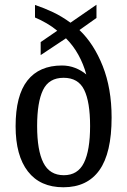

<svg xmlns="http://www.w3.org/2000/svg" viewBox="-20 -782 538 812"><path d="M248 10Q150 10 98 -57Q46 -124 46 -248Q46 -378 96 -441.5Q146 -505 242 -505Q272 -505 298.5 -494.5Q325 -484 345 -467Q333 -511 311.5 -550Q290 -589 259 -620L152 -549V-604L222 -652Q202 -669 177 -683.5Q152 -698 128 -708V-761Q167 -748 204 -730.5Q241 -713 278 -686L388 -762V-706L316 -655Q377 -597 414.5 -502.5Q452 -408 452 -285Q452 -135 400.5 -62.5Q349 10 248 10ZM250 -41Q309 -41 335 -93.5Q361 -146 361 -249Q361 -351 336 -402Q311 -453 249 -453Q187 -453 162 -401.5Q137 -350 137 -249Q137 -146 163.5 -93.5Q190 -41 250 -41Z"/></svg>

Font: Noto Serif Ethiopic Condensed
Style: Regular
Weight: 400
Width: 3
Designer: Monotype Design Team
Foundry: Monotype Imaging Inc.
Version: Version 2.102; ttfautohint (v1.8.4.7-5d5b)